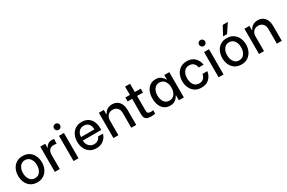

<svg xmlns="http://www.w3.org/2000/svg" viewBox="140 -2124 5180 3471"><g transform="rotate(-30 2730.5 -388.0)"><path d="M48 -266Q48 -339 75.5 -401.5Q103 -464 159 -502.5Q215 -541 296 -541Q377 -541 433 -502.5Q489 -464 517 -401.5Q545 -339 545 -267Q545 -195 517 -132.5Q489 -70 433 -31.5Q377 7 296 7Q215 7 159 -31Q103 -69 75.5 -131.5Q48 -194 48 -266ZM442 -268Q442 -349 403.5 -402Q365 -455 296 -455Q228 -455 189 -401.5Q150 -348 150 -268Q150 -187 188.5 -133Q227 -79 296 -79Q365 -79 403.5 -133Q442 -187 442 -268Z M660 -527H763V-443H769Q782 -478 815.5 -502.5Q849 -527 902 -527Q916 -527 926 -526Q936 -525 946 -521L942 -423Q915 -431 886 -431Q827 -431 795 -397.5Q763 -364 763 -287V0H660Z M1051 -527H1154V0H1051ZM1039 -686Q1039 -713 1057 -731Q1075 -749 1102 -749Q1129 -749 1147 -730.5Q1165 -712 1165 -686Q1165 -660 1147 -641.5Q1129 -623 1102 -623Q1075 -623 1057 -641Q1039 -659 1039 -686Z M1281 -267Q1281 -338 1308 -400.5Q1335 -463 1391.5 -502Q1448 -541 1530 -541Q1638 -541 1702 -470.5Q1766 -400 1766 -266V-237H1382V-230Q1382 -190 1400 -155Q1418 -120 1451 -98.5Q1484 -77 1527 -77Q1574 -77 1608 -100.5Q1642 -124 1657 -164H1759Q1739 -90 1680 -41.5Q1621 7 1529 7Q1447 7 1391 -32Q1335 -71 1308 -133.5Q1281 -196 1281 -267ZM1665 -308Q1661 -389 1624.5 -425.5Q1588 -462 1528 -462Q1464 -462 1425.5 -420Q1387 -378 1385 -308Z M1883 -527H1987V-437H1995Q2014 -481 2057 -511Q2100 -541 2163 -541Q2231 -541 2275 -508.5Q2319 -476 2339 -425.5Q2359 -375 2359 -318V0H2256V-303Q2256 -375 2219.5 -413Q2183 -451 2123 -451Q2060 -451 2023.5 -410Q1987 -369 1987 -303V0H1883Z M2634 -445V-163Q2634 -126 2637.5 -109Q2641 -92 2656.5 -82Q2672 -72 2708 -72Q2733 -72 2757 -78V-5Q2750 -2 2724 1Q2698 4 2672 4Q2609 4 2578 -14.5Q2547 -33 2538.5 -62.5Q2530 -92 2530 -140L2531 -445H2436V-527H2531V-700H2634V-527H2757V-445Z M2850 -266Q2850 -346 2876 -408Q2902 -470 2951.5 -505.5Q3001 -541 3070 -541Q3139 -541 3180 -509Q3221 -477 3242 -435H3249V-527H3353V0H3249V-102H3242Q3220 -58 3178 -25.5Q3136 7 3067 7Q2999 7 2950 -28Q2901 -63 2875.5 -125Q2850 -187 2850 -266ZM3248 -267Q3248 -346 3210.5 -400Q3173 -454 3102 -454Q3030 -454 2993 -400Q2956 -346 2956 -268Q2956 -188 2992.5 -133.5Q3029 -79 3102 -79Q3173 -79 3210.5 -133.5Q3248 -188 3248 -267Z M3473 -267Q3473 -338 3500.5 -400.5Q3528 -463 3584 -502Q3640 -541 3723 -541Q3826 -541 3886 -481.5Q3946 -422 3958 -334H3857Q3848 -388 3814.5 -421.5Q3781 -455 3724 -455Q3650 -455 3613 -401Q3576 -347 3576 -267Q3576 -187 3613 -133Q3650 -79 3724 -79Q3781 -79 3814.5 -112Q3848 -145 3857 -199H3958Q3946 -111 3886 -51.5Q3826 8 3723 8Q3640 8 3584 -31Q3528 -70 3500.5 -132.5Q3473 -195 3473 -267Z M4079 -527H4182V0H4079ZM4067 -686Q4067 -713 4085 -731Q4103 -749 4130 -749Q4157 -749 4175 -730.5Q4193 -712 4193 -686Q4193 -660 4175 -641.5Q4157 -623 4130 -623Q4103 -623 4085 -641Q4067 -659 4067 -686Z M4309 -266Q4309 -339 4336.5 -401.5Q4364 -464 4420 -502.5Q4476 -541 4557 -541Q4638 -541 4694 -502.5Q4750 -464 4778 -401.5Q4806 -339 4806 -267Q4806 -195 4778 -132.5Q4750 -70 4694 -31.5Q4638 7 4557 7Q4476 7 4420 -31Q4364 -69 4336.5 -131.5Q4309 -194 4309 -266ZM4703 -268Q4703 -349 4664.5 -402Q4626 -455 4557 -455Q4489 -455 4450 -401.5Q4411 -348 4411 -268Q4411 -187 4449.5 -133Q4488 -79 4557 -79Q4626 -79 4664.5 -133Q4703 -187 4703 -268ZM4518 -600 4617 -784H4724L4601 -600Z M4922 -527H5026V-437H5034Q5053 -481 5096 -511Q5139 -541 5202 -541Q5270 -541 5314 -508.5Q5358 -476 5378 -425.5Q5398 -375 5398 -318V0H5295V-303Q5295 -375 5258.5 -413Q5222 -451 5162 -451Q5099 -451 5062.5 -410Q5026 -369 5026 -303V0H4922Z"/></g></svg>

Font: Be Vietnam Medium
Style: Regular
Weight: 500
Designer: Gabriel Lam
Foundry: TypeRant
Version: Version 4.000